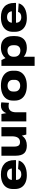

<svg xmlns="http://www.w3.org/2000/svg" viewBox="1677 -2268 771 4165"><g transform="rotate(-90 2062.5 -185.5)"><path d="M344 11Q250 11 183 -19.5Q116 -50 80.5 -107.5Q45 -165 45 -245V-295Q45 -375 82.5 -432.5Q120 -490 191 -520.5Q262 -551 359 -551Q511 -551 591 -476Q671 -401 671 -261V-224H242V-223Q242 -170 274.5 -139.5Q307 -109 363 -109Q410 -109 439.5 -128Q469 -147 478 -179L663 -166Q638 -80 554.5 -34.5Q471 11 344 11ZM242 -314H490Q486 -359 457 -387Q423 -418 365 -418Q308 -418 275 -387Q246 -360 242 -314Z M965 -264Q965 -197 988.5 -167Q1012 -137 1063 -137Q1125 -137 1156.5 -181.5Q1188 -226 1188 -311V-540H1387V0H1226L1202 -98Q1195 -86 1187 -76Q1118 11 988 11Q874 11 820.5 -47.5Q767 -106 767 -233V-540H965Z M1511 -540H1672L1691 -432Q1700 -458 1714 -479Q1762 -551 1855 -551Q1872 -551 1889.5 -549Q1907 -547 1925 -542L1914 -376Q1880 -385 1844 -385Q1776 -385 1742.5 -343.5Q1709 -302 1709 -217V0H1511Z M2286 11Q2186 11 2113.5 -19.5Q2041 -50 2002 -108Q1963 -166 1963 -246V-294Q1963 -374 2002 -431.5Q2041 -489 2114 -520Q2187 -551 2286 -551Q2387 -551 2459.5 -520.5Q2532 -490 2571.5 -432Q2611 -374 2611 -294V-246Q2611 -166 2571.5 -108Q2532 -50 2459.5 -19.5Q2387 11 2286 11ZM2286 -133Q2344 -133 2378.5 -165Q2413 -197 2413 -249V-291Q2413 -344 2378.5 -375.5Q2344 -407 2286 -407Q2230 -407 2195 -375.5Q2160 -344 2160 -291V-249Q2160 -197 2195 -165Q2230 -133 2286 -133Z M3109 11Q3026 11 2964 -22Q2936 -36 2914 -56V180H2716V-540H2843L2884 -452Q2916 -494 2967 -519Q3030 -551 3115 -551Q3233 -551 3297.5 -484.5Q3362 -418 3362 -294V-246Q3362 -122 3296 -55.5Q3230 11 3109 11ZM3051 -129Q3103 -129 3133.5 -161.5Q3164 -194 3164 -250V-287Q3164 -344 3133.5 -376.5Q3103 -409 3051 -409Q2987 -409 2950.5 -374Q2914 -339 2914 -277V-262Q2914 -200 2950.5 -164.5Q2987 -129 3051 -129Z M3754 11Q3660 11 3593 -19.5Q3526 -50 3490.5 -107.5Q3455 -165 3455 -245V-295Q3455 -375 3492.5 -432.5Q3530 -490 3601 -520.5Q3672 -551 3769 -551Q3921 -551 4001 -476Q4081 -401 4081 -261V-224H3652V-223Q3652 -170 3684.5 -139.5Q3717 -109 3773 -109Q3820 -109 3849.5 -128Q3879 -147 3888 -179L4073 -166Q4048 -80 3964.5 -34.5Q3881 11 3754 11ZM3652 -314H3900Q3896 -359 3867 -387Q3833 -418 3775 -418Q3718 -418 3685 -387Q3656 -360 3652 -314Z"/></g></svg>

Font: Pathway Extreme 8pt Thin 12pt ExtraBold
Style: Regular
Weight: 800
Version: Version 1.001;gftools[0.9.26]